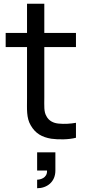

<svg xmlns="http://www.w3.org/2000/svg" viewBox="-20 -739 469 1030"><path d="M217.7 -486.5H387.5V-562.5H217.7V-718.8H125V-562.5H10.4V-486.5H125V-212.5C125 -154.2 120.8 -107.3 144.8 -66.7C169.8 -22.9 205.2 -3.1 255.2 5.2C292.7 10.4 349 10.4 387.5 0V-80.2C358.3 -75 324 -72.9 294.8 -76C267.7 -78.1 241.7 -90.6 229.2 -115.6C214.6 -139.6 217.7 -170.8 217.7 -216.7ZM179.2 176H232.3C234.4 217.7 192.7 225 179.2 225V270.8C231.3 270.8 277.1 237.5 277.1 176V78.1H179.2Z"/></svg>

Font: Manrope3 Medium
Style: Regular
Weight: 500
Width: 4
Designer: Mikhail Sharanda
Foundry: Mikhail Sharanda
Version: Version 3.000;PS 003.000;hotconv 1.0.88;makeotf.lib2.5.64775